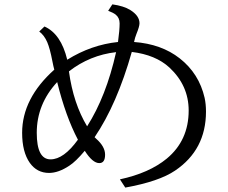

<svg xmlns="http://www.w3.org/2000/svg" viewBox="-20 -828 1040 877"><path d="M183.1 -707Q258.8 -673.3 287.1 -555.2Q397 -623.5 519 -636.2Q526.4 -690.9 526.4 -721.2Q526.4 -747.1 507.8 -761.7Q497.1 -770 474.1 -778.8L493.2 -808.1Q545.4 -800.8 575.2 -782.2Q617.2 -755.9 617.2 -721.7Q617.2 -707 603 -672.4Q596.7 -657.2 592.3 -636.2Q717.3 -627 800.8 -561.5Q889.2 -492.2 914.6 -381.3Q920.9 -352.5 920.9 -318.4Q920.9 -144 779.8 -48.8Q706.5 1 552.2 28.8L527.8 -8.8Q661.6 -37.6 741.7 -103.5Q841.8 -186.5 841.8 -323.2Q841.8 -437.5 753.9 -519.5Q690.9 -577.6 582 -590.8Q514.2 -351.6 412.1 -201.2Q414.6 -198.7 419.9 -193.8Q460 -158.2 460 -121.6Q460 -83 433.6 -83Q402.8 -83 367.2 -139.2Q325.7 -89.8 296.9 -71.3Q247.1 -38.1 204.1 -38.1Q148.9 -38.1 116.2 -84Q81.1 -133.8 81.1 -221.2Q81.1 -378.4 228 -509.8Q224.1 -523.4 219.2 -548.8Q208 -606.9 195.8 -635.3Q182.1 -667 159.2 -684.1ZM241.2 -453.1Q147.9 -352.5 147.9 -221.2Q147.9 -100.1 210.9 -100.1Q271 -100.1 335.9 -189.9Q279.8 -296.4 241.2 -453.1ZM510.3 -589.8Q390.6 -576.2 294.9 -502Q314.9 -355.5 377.9 -251Q464.8 -387.2 510.3 -589.8Z"/></svg>

Font: BIZ UDMincho
Style: Regular
Weight: 400
Monospace: yes
Designer: TypeBank Co., Ltd.
Foundry: Morisawa Inc.
Version: Version 1.06